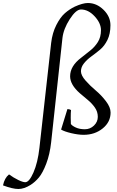

<svg xmlns="http://www.w3.org/2000/svg" viewBox="-203 -876 779 1276"><path d="M532 -128Q532 -65 479.5 -22.5Q427 20 353 20Q317 20 270.5 9Q224 -2 203 -15L245 -151Q260 -151 269 -144Q267 -128 267 -94Q267 -60 268 -52Q276 -40 301 -28.5Q326 -17 361 -17Q396 -17 421.5 -41.5Q447 -66 447 -99.5Q447 -133 428 -160.5Q409 -188 382 -210.5Q355 -233 328 -256Q263 -313 263 -369Q263 -437 336 -492Q366 -516 396 -539.5Q426 -563 447 -596Q468 -629 468 -675.5Q468 -722 426 -767.5Q384 -813 335 -813Q302 -813 260.5 -748.5Q219 -684 212 -623L137 69Q128 150 104.5 211.5Q81 273 55.5 303.5Q30 334 0 353Q-43 380 -81 380Q-119 380 -183 356Q-173 307 -143 283Q-113 305 -82 320Q-51 335 -35 335Q-9 335 19.5 270Q48 205 59 107L137 -591Q145 -658 171.5 -710Q198 -762 228.5 -788.5Q259 -815 294 -832Q347 -856 381 -856Q439 -856 485 -811Q531 -766 531 -708.5Q531 -651 511 -610.5Q491 -570 462 -546Q433 -522 404 -501Q375 -480 355 -455Q335 -430 335 -402.5Q335 -375 366 -340Q397 -305 433.5 -274.5Q470 -244 501 -203.5Q532 -163 532 -128Z"/></svg>

Font: Rosarivo
Style: Italic
Weight: 400
Version: Version 1.003